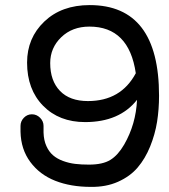

<svg xmlns="http://www.w3.org/2000/svg" viewBox="-20 -731 668 758"><path d="M607.9 -353Q607.9 -299.3 600.1 -250.2Q592.3 -201.2 572.8 -152.8Q553.2 -104.5 523.4 -69.6Q493.7 -34.7 446 -13.4Q398.4 7.8 337.9 6.8Q259.3 6.8 198 -17.3Q136.7 -41.5 99.6 -91.6Q62.5 -141.6 61 -210.9V-233.9Q61 -252.4 74.2 -266.1Q87.4 -279.8 106 -279.8Q124.5 -279.8 138.2 -266.1Q151.9 -252.4 151.9 -233.9V-208Q152.8 -177.2 163.1 -154.5Q173.3 -131.8 189.5 -117.9Q205.6 -104 229 -95.5Q252.4 -86.9 276.9 -84Q301.3 -81.1 331.1 -81.1Q385.3 -81.1 415.5 -99.6Q445.8 -118.2 470.2 -160.2Q516.6 -240.7 521 -336.9Q451.7 -249 315.9 -249Q213.4 -249 150.1 -313.5Q86.9 -377.9 86.9 -483.9Q86.9 -581.1 155 -646Q223.1 -710.9 334 -710.9Q607.9 -710.9 607.9 -353ZM327.1 -332Q457.5 -332 516.1 -441.9Q489.3 -626 333 -626Q265.1 -626 221.7 -584Q178.2 -542 178.2 -481.9Q178.2 -412.1 216.8 -372.1Q255.4 -332 327.1 -332Z"/></svg>

Font: Aka-Acid-Varela
Style: Regular
Weight: 400
Designer: Joe Prince, Avraham Cornfeld, Cyberella
Foundry: Joe Prince, Avraham Cornfeld, Cyberella
Version: Version 2.000; ttfautohint (v1.5.33-1714) -l 8 -r 50 -G 200 